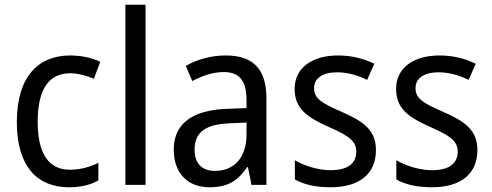

<svg xmlns="http://www.w3.org/2000/svg" viewBox="-20 -780 2075 810"><path d="M271 10C321 10 362 0 395 -19V-93C360 -76 321 -64 274 -64C184 -64 139 -134 139 -266C139 -401 184 -471 277 -471C308 -471 347 -460 376 -448L403 -519C372 -535 325 -546 276 -546C140 -546 51 -455 51 -265C51 -78 137 10 271 10Z M594 0V-760H509V0Z M932 -546C868 -546 809 -528 764 -502L791 -438C833 -460 877 -476 924 -476C987 -476 1020 -443 1020 -357V-324L940 -321C788 -316 713 -256 713 -149C713 -49 772 10 864 10C941 10 983 -17 1023 -75H1026L1041 0H1104V-364C1104 -486 1051 -546 932 -546ZM952 -260 1020 -263V-213C1020 -111 964 -59 887 -59C835 -59 801 -87 801 -149C801 -218 841 -256 952 -260Z M1566 -147C1566 -231 1513 -268 1424 -307C1335 -346 1305 -364 1305 -409C1305 -449 1340 -475 1402 -475C1447 -475 1490 -462 1529 -443L1559 -511C1514 -533 1464 -546 1406 -546C1297 -546 1223 -494 1223 -405C1223 -319 1279 -284 1370 -243C1458 -205 1483 -181 1483 -140C1483 -92 1449 -62 1375 -62C1319 -62 1261 -82 1224 -104V-23C1261 -2 1309 10 1375 10C1493 10 1566 -44 1566 -147Z M1994 -147C1994 -231 1941 -268 1852 -307C1763 -346 1733 -364 1733 -409C1733 -449 1768 -475 1830 -475C1875 -475 1918 -462 1957 -443L1987 -511C1942 -533 1892 -546 1834 -546C1725 -546 1651 -494 1651 -405C1651 -319 1707 -284 1798 -243C1886 -205 1911 -181 1911 -140C1911 -92 1877 -62 1803 -62C1747 -62 1689 -82 1652 -104V-23C1689 -2 1737 10 1803 10C1921 10 1994 -44 1994 -147Z"/></svg>

Font: Noto Sans Bengali UI SemiCondensed
Style: Regular
Weight: 400
Width: 4
Designer: Jelle Bosma - Monotype Design Team
Foundry: Monotype Imaging Inc.
Version: Version 2.003